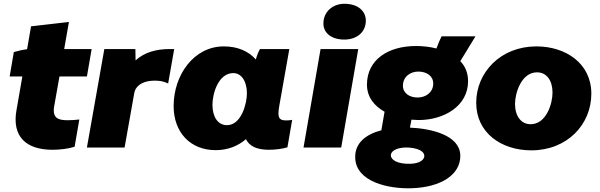

<svg xmlns="http://www.w3.org/2000/svg" viewBox="-20 -779 3168 1014"><path d="M257 12C295 12 340 7 374 -4L399 -148C384 -146 359 -144 338 -144C292 -144 255 -152 266 -217L294 -375H439L464 -520H319L344 -663L144 -640L123 -519C98 -516 70 -509 53 -504L31 -375H98L67 -197C42 -56 120 12 257 12Z M439 0H638L689 -287C696 -329 741 -359 819 -352C836 -351 856 -344 868 -338L900 -520H876C805 -520 743 -503 696 -460L695 -520H531Z M1400 12C1435 12 1472 7 1498 -1L1523 -146C1513 -144 1503 -143 1491 -143C1450 -143 1445 -162 1455 -220L1508 -520H1353C1345 -507 1337 -486 1331 -465C1293 -508 1236 -534 1162 -534C1003 -534 897 -382 897 -219C897 -80 985 14 1119 14C1185 14 1238 -9 1279 -44C1297 -7 1336 12 1400 12ZM1212 -393C1255 -393 1284 -350 1284 -286C1284 -231 1254 -118 1179 -118C1131 -118 1102 -161 1102 -226C1102 -284 1133 -393 1212 -393Z M1583 0H1782L1872 -520H1673ZM1799 -570C1863 -570 1912 -608 1912 -670C1912 -721 1870 -759 1799 -759C1736 -759 1688 -716 1688 -655C1688 -604 1731 -570 1799 -570Z M2191 -145C2325 -145 2452 -219 2452 -350C2452 -394 2437 -429 2411 -456L2491 -587H2312C2303 -569 2295 -550 2285 -523C2250 -532 2213 -536 2177 -536C2029 -536 1918 -463 1918 -332C1918 -266 1957 -219 2011 -189L1994 -91C1914 -70 1853 -25 1856 55C1860 181 2031 220 2157 215C2301 210 2414 148 2411 40C2407 -65 2259 -100 2145 -105L2153 -147ZM2148 86C2076 88 2045 64 2044 42C2044 21 2069 2 2120 0C2151 -1 2219 7 2221 44C2221 64 2199 84 2148 86ZM2185 -264C2144 -264 2108 -286 2108 -326C2108 -375 2148 -401 2189 -401C2233 -401 2268 -378 2268 -338C2268 -292 2230 -264 2185 -264Z M2786 15C2976 15 3103 -122 3103 -284C3103 -445 2967 -534 2813 -534C2624 -534 2495 -397 2495 -236C2495 -78 2627 15 2786 15ZM2782 -123C2732 -123 2700 -166 2700 -230C2700 -287 2733 -397 2816 -397C2867 -397 2898 -354 2898 -290C2898 -231 2865 -123 2782 -123Z"/></svg>

Font: Fixel Display 20240404 Black
Style: Italic
Weight: 900
Italic angle: -10°
Designer: AlfaBravo + MacPaw
Foundry: Kyrylo Tkachov, Marchela Mozhyna, Serhii Makarenko, Maria Weinstein, Zakhar Kryvoshyya
Version: Version 1.211;Glyphs 3.2 (3225)